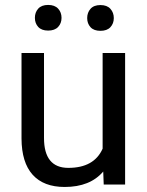

<svg xmlns="http://www.w3.org/2000/svg" viewBox="-20 -741 591 771"><path d="M394.5 -52.2Q341.8 9.8 239.7 9.8Q155.3 9.8 111.1 -39.3Q66.9 -88.4 66.4 -184.6V-528.3H156.7V-187Q156.7 -66.9 254.4 -66.9Q357.9 -66.9 392.1 -144V-528.3H482.4V0H396.5ZM120.1 -669.4Q120.1 -691.4 133.5 -706.3Q147 -721.2 173.3 -721.2Q199.7 -721.2 213.4 -706.3Q227.1 -691.4 227.1 -669.4Q227.1 -647.5 213.4 -632.8Q199.7 -618.2 173.3 -618.2Q147 -618.2 133.5 -632.8Q120.1 -647.5 120.1 -669.4ZM330.1 -668.5Q330.1 -690.4 343.5 -705.6Q356.9 -720.7 383.3 -720.7Q409.7 -720.7 423.3 -705.6Q437 -690.4 437 -668.5Q437 -646.5 423.3 -631.8Q409.7 -617.2 383.3 -617.2Q356.9 -617.2 343.5 -631.8Q330.1 -646.5 330.1 -668.5Z"/></svg>

Font: RobotoDraft
Style: Regular
Weight: 400
Version: Version 2.001101; 2014